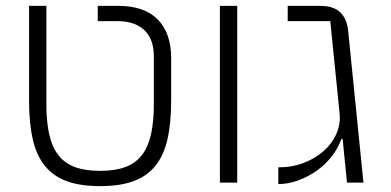

<svg xmlns="http://www.w3.org/2000/svg" viewBox="-20 -622 1332 654"><path d="M321 12Q253 12 207 -5Q161 -22 132.5 -57.5Q104 -93 91.5 -148Q79 -203 79 -280V-602H138V-267Q138 -208 147.5 -165Q157 -122 178.5 -94Q200 -66 235 -53Q270 -40 321 -40Q372 -40 407 -53Q442 -66 463.5 -94Q485 -122 494.5 -165Q504 -208 504 -267V-430Q504 -489 471.5 -519.5Q439 -550 380 -550H313V-602H383Q472 -602 517.5 -555.5Q563 -509 563 -424V-280Q563 -203 550.5 -148Q538 -93 509.5 -57.5Q481 -22 435 -5Q389 12 321 12Z M729 -602H788V0H729Z M1147 -149H1143Q1132 -118 1110.5 -90Q1089 -62 1059.5 -41Q1030 -20 996 -7.5Q962 5 928 5V-52Q976 -52 1015.5 -67.5Q1055 -83 1083.5 -108.5Q1112 -134 1126 -166.5Q1140 -199 1137 -233L1105 -550H960V-602H1071Q1116 -602 1139 -580Q1162 -558 1166 -516L1218 0H1162Z"/></svg>

Font: IBM Plex Sans Hebrew Light
Style: Regular
Weight: 300
Designer: Mike Abbink, Paul van der Laan, Pieter van Rosmalen, Yanek Iontef
Foundry: Bold Monday
Version: Version 1.2